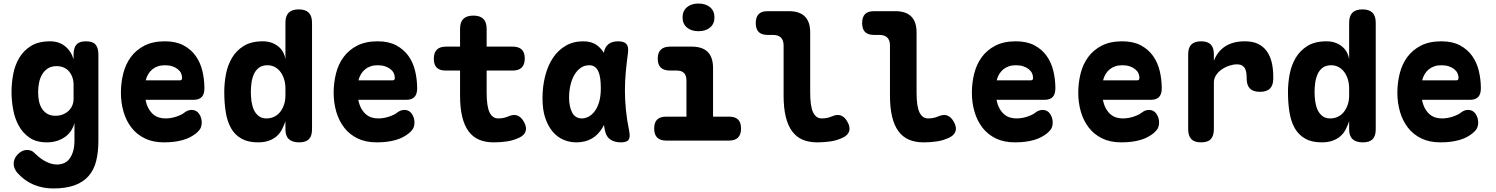

<svg xmlns="http://www.w3.org/2000/svg" viewBox="-20 -793 8440 1083"><path d="M400 -99Q394 -76 381 -56Q368 -36 348 -21.5Q328 -7 302 1.5Q276 10 245 10Q185 10 146.5 -16.5Q108 -43 85.5 -84.5Q63 -126 54 -176.5Q45 -227 45 -274Q45 -324 54.5 -374.5Q64 -425 88.5 -466.5Q113 -508 155 -534Q197 -560 263 -560Q311 -560 345.5 -533.5Q380 -507 395 -459V-485Q395 -523 411 -541.5Q427 -560 465 -560Q503 -560 519 -541.5Q535 -523 535 -485V0Q535 65 522.5 115Q510 165 480 199.5Q450 234 401 252Q352 270 280 270Q220 270 168.5 248Q117 226 77 181Q68 170 62.5 157Q57 144 57 130Q57 116 63 102.5Q69 89 79.5 78Q90 67 103.5 60Q117 53 133 53Q143 53 153 56Q163 59 171 67Q183 79 197.5 91Q212 103 228 112.5Q244 122 262.5 128.5Q281 135 301 135Q324 135 342.5 126.5Q361 118 373.5 100.5Q386 83 393 58Q400 33 400 0ZM293 -140Q316 -140 334.5 -147.5Q353 -155 366.5 -167.5Q380 -180 387.5 -197.5Q395 -215 395 -235V-315Q395 -337 388.5 -356Q382 -375 370 -389.5Q358 -404 340 -412Q322 -420 299 -420Q269 -420 249 -406.5Q229 -393 217 -372Q205 -351 200 -325Q195 -299 195 -273Q195 -248 199.5 -224.5Q204 -201 215.5 -182Q227 -163 246 -151.5Q265 -140 293 -140Z M1061 -173Q1088 -173 1103 -151Q1118 -129 1118 -101Q1118 -85 1112 -71.5Q1106 -58 1086 -41Q1071 -29 1053 -19.5Q1035 -10 1012.5 -3.5Q990 3 963.5 6.5Q937 10 905 10Q843 10 797.5 -12Q752 -34 722 -72.5Q692 -111 677 -162Q662 -213 662 -270Q662 -325 675 -377.5Q688 -430 717.5 -470.5Q747 -511 794.5 -535.5Q842 -560 910 -560Q972 -560 1014.5 -537.5Q1057 -515 1083.5 -478Q1110 -441 1121.5 -393Q1133 -345 1133 -295Q1133 -262 1118 -246Q1103 -230 1072 -230H801Q807 -200 818.5 -180Q830 -160 845 -147.5Q860 -135 877.5 -130Q895 -125 913 -125Q945 -125 975.5 -135.5Q1006 -146 1019 -157Q1029 -165 1039.5 -169Q1050 -173 1061 -173ZM802 -340H995Q1001 -340 1004 -343Q1007 -346 1007 -354Q1007 -368 1001 -380.5Q995 -393 982.5 -403Q970 -413 952 -419Q934 -425 910 -425Q888 -425 870.5 -419Q853 -413 839.5 -402Q826 -391 816.5 -375.5Q807 -360 802 -340Z M1667 10Q1629 10 1609.5 -8Q1590 -26 1590 -63V-109Q1582 -85 1570.5 -63Q1559 -41 1541 -25Q1523 -9 1497 0.5Q1471 10 1435 10Q1379 10 1342 -11Q1305 -32 1283.5 -69.5Q1262 -107 1253.5 -159.5Q1245 -212 1245 -274Q1245 -324 1254.5 -374.5Q1264 -425 1288.5 -466.5Q1313 -508 1355 -534Q1397 -560 1463 -560Q1511 -560 1546.5 -533.5Q1582 -507 1590 -459V-665Q1590 -703 1608.5 -721.5Q1627 -740 1665 -740Q1703 -740 1721.5 -721.5Q1740 -703 1740 -665V-63Q1740 -26 1722.5 -8Q1705 10 1667 10ZM1483 -125Q1506 -125 1525.5 -134Q1545 -143 1559 -160Q1573 -177 1581.5 -201Q1590 -225 1590 -255V-295Q1590 -321 1583 -344.5Q1576 -368 1563 -386Q1550 -404 1531 -414.5Q1512 -425 1489 -425Q1459 -425 1440.5 -411Q1422 -397 1412 -374.5Q1402 -352 1398.5 -325.5Q1395 -299 1395 -273Q1395 -248 1398.5 -222Q1402 -196 1411.5 -174.5Q1421 -153 1438.5 -139Q1456 -125 1483 -125Z M2261 -173Q2288 -173 2303 -151Q2318 -129 2318 -101Q2318 -85 2312 -71.5Q2306 -58 2286 -41Q2271 -29 2253 -19.5Q2235 -10 2212.5 -3.5Q2190 3 2163.5 6.5Q2137 10 2105 10Q2043 10 1997.5 -12Q1952 -34 1922 -72.5Q1892 -111 1877 -162Q1862 -213 1862 -270Q1862 -325 1875 -377.5Q1888 -430 1917.5 -470.5Q1947 -511 1994.5 -535.5Q2042 -560 2110 -560Q2172 -560 2214.5 -537.5Q2257 -515 2283.5 -478Q2310 -441 2321.5 -393Q2333 -345 2333 -295Q2333 -262 2318 -246Q2303 -230 2272 -230H2001Q2007 -200 2018.5 -180Q2030 -160 2045 -147.5Q2060 -135 2077.5 -130Q2095 -125 2113 -125Q2145 -125 2175.5 -135.5Q2206 -146 2219 -157Q2229 -165 2239.5 -169Q2250 -173 2261 -173ZM2002 -340H2195Q2201 -340 2204 -343Q2207 -346 2207 -354Q2207 -368 2201 -380.5Q2195 -393 2182.5 -403Q2170 -413 2152 -419Q2134 -425 2110 -425Q2088 -425 2070.5 -419Q2053 -413 2039.5 -402Q2026 -391 2016.5 -375.5Q2007 -360 2002 -340Z M2872 -530Q2906 -530 2923 -513.5Q2940 -497 2940 -463Q2940 -429 2923 -412Q2906 -395 2872 -395H2725V-270Q2725 -193 2741.5 -159Q2758 -125 2790 -125Q2804 -125 2818 -127.5Q2832 -130 2846 -136Q2878 -150 2899.5 -141Q2921 -132 2935 -106Q2952 -76 2945 -53.5Q2938 -31 2912 -18Q2877 -1 2840.5 4.5Q2804 10 2765 10Q2718 10 2682.5 -5Q2647 -20 2623 -52.5Q2599 -85 2587 -135Q2575 -185 2575 -254V-395H2493Q2460 -395 2443.5 -411.5Q2427 -428 2427 -461Q2427 -496 2444 -513Q2461 -530 2496 -530H2575V-630Q2575 -668 2593.5 -686.5Q2612 -705 2650 -705Q2688 -705 2706.5 -686.5Q2725 -668 2725 -630V-530Z M3230 10Q3194 10 3160 -4Q3126 -18 3099.5 -48Q3073 -78 3056.5 -125Q3040 -172 3040 -238Q3040 -305 3055 -364Q3070 -423 3099 -466.5Q3128 -510 3171 -535Q3214 -560 3270 -560Q3317 -560 3347 -538Q3370 -521 3386 -495Q3391 -527 3412 -544Q3432 -560 3467 -560Q3501 -560 3514 -544Q3527 -528 3522 -494Q3515 -441 3510 -389Q3505 -337 3505 -283.5Q3505 -230 3510.5 -173.5Q3516 -117 3529 -54Q3536 -20 3526 -5Q3516 10 3482 10Q3447 10 3423.5 -5.5Q3400 -21 3393 -54Q3389 -71 3387 -88Q3382 -79 3378 -72Q3354 -32 3317.5 -11Q3281 10 3230 10ZM3262 -125Q3281 -125 3300 -135Q3319 -145 3334.5 -165.5Q3350 -186 3359.5 -218Q3369 -250 3369 -295Q3369 -324 3366 -348Q3363 -372 3355.5 -389Q3348 -406 3335.5 -415.5Q3323 -425 3304 -425Q3276 -425 3255 -410Q3234 -395 3219.5 -370Q3205 -345 3197.5 -312Q3190 -279 3190 -242Q3190 -191 3207.5 -158Q3225 -125 3262 -125Z M4093 -135Q4127 -135 4143.5 -118.5Q4160 -102 4160 -68Q4160 -34 4143 -17Q4126 0 4092 0H3738Q3704 0 3687 -17Q3670 -34 3670 -68Q3670 -102 3686.5 -118.5Q3703 -135 3737 -135H3852V-339Q3852 -367 3838.5 -381Q3825 -395 3797 -395H3760Q3725 -395 3707.5 -411.5Q3690 -428 3690 -462Q3690 -496 3707.5 -513Q3725 -530 3760 -530H3882Q3942 -530 3972 -500Q4002 -470 4002 -410V-135ZM3920 -617Q3879 -617 3854.5 -638Q3830 -659 3830 -695Q3830 -731 3854.5 -752Q3879 -773 3920 -773Q3961 -773 3985.5 -752Q4010 -731 4010 -695Q4010 -659 3985.5 -638Q3961 -617 3920 -617Z M4550 -270Q4550 -193 4566.5 -159Q4583 -125 4615 -125Q4629 -125 4643 -127.5Q4657 -130 4671 -136Q4703 -150 4724.5 -141Q4746 -132 4760 -106Q4777 -76 4770 -53.5Q4763 -31 4737 -18Q4702 -1 4665.5 4.5Q4629 10 4590 10Q4543 10 4507.5 -5Q4472 -20 4448 -52.5Q4424 -85 4412 -135Q4400 -185 4400 -254V-536Q4400 -566 4385 -581Q4370 -596 4340 -596H4310Q4276 -596 4259.5 -612.5Q4243 -629 4243 -663Q4243 -697 4259.5 -713.5Q4276 -730 4310 -730H4430Q4490 -730 4520 -700Q4550 -670 4550 -610Z M5150 -270Q5150 -193 5166.5 -159Q5183 -125 5215 -125Q5229 -125 5243 -127.5Q5257 -130 5271 -136Q5303 -150 5324.5 -141Q5346 -132 5360 -106Q5377 -76 5370 -53.5Q5363 -31 5337 -18Q5302 -1 5265.5 4.5Q5229 10 5190 10Q5143 10 5107.5 -5Q5072 -20 5048 -52.5Q5024 -85 5012 -135Q5000 -185 5000 -254V-536Q5000 -566 4985 -581Q4970 -596 4940 -596H4910Q4876 -596 4859.5 -612.5Q4843 -629 4843 -663Q4843 -697 4859.5 -713.5Q4876 -730 4910 -730H5030Q5090 -730 5120 -700Q5150 -670 5150 -610Z M5861 -173Q5888 -173 5903 -151Q5918 -129 5918 -101Q5918 -85 5912 -71.5Q5906 -58 5886 -41Q5871 -29 5853 -19.5Q5835 -10 5812.5 -3.5Q5790 3 5763.5 6.5Q5737 10 5705 10Q5643 10 5597.5 -12Q5552 -34 5522 -72.5Q5492 -111 5477 -162Q5462 -213 5462 -270Q5462 -325 5475 -377.5Q5488 -430 5517.5 -470.5Q5547 -511 5594.5 -535.5Q5642 -560 5710 -560Q5772 -560 5814.5 -537.5Q5857 -515 5883.5 -478Q5910 -441 5921.5 -393Q5933 -345 5933 -295Q5933 -262 5918 -246Q5903 -230 5872 -230H5601Q5607 -200 5618.5 -180Q5630 -160 5645 -147.5Q5660 -135 5677.5 -130Q5695 -125 5713 -125Q5745 -125 5775.5 -135.5Q5806 -146 5819 -157Q5829 -165 5839.5 -169Q5850 -173 5861 -173ZM5602 -340H5795Q5801 -340 5804 -343Q5807 -346 5807 -354Q5807 -368 5801 -380.5Q5795 -393 5782.5 -403Q5770 -413 5752 -419Q5734 -425 5710 -425Q5688 -425 5670.5 -419Q5653 -413 5639.5 -402Q5626 -391 5616.5 -375.5Q5607 -360 5602 -340Z M6461 -173Q6488 -173 6503 -151Q6518 -129 6518 -101Q6518 -85 6512 -71.5Q6506 -58 6486 -41Q6471 -29 6453 -19.5Q6435 -10 6412.5 -3.5Q6390 3 6363.5 6.5Q6337 10 6305 10Q6243 10 6197.5 -12Q6152 -34 6122 -72.5Q6092 -111 6077 -162Q6062 -213 6062 -270Q6062 -325 6075 -377.5Q6088 -430 6117.5 -470.5Q6147 -511 6194.5 -535.5Q6242 -560 6310 -560Q6372 -560 6414.5 -537.5Q6457 -515 6483.5 -478Q6510 -441 6521.5 -393Q6533 -345 6533 -295Q6533 -262 6518 -246Q6503 -230 6472 -230H6201Q6207 -200 6218.5 -180Q6230 -160 6245 -147.5Q6260 -135 6277.5 -130Q6295 -125 6313 -125Q6345 -125 6375.5 -135.5Q6406 -146 6419 -157Q6429 -165 6439.5 -169Q6450 -173 6461 -173ZM6202 -340H6395Q6401 -340 6404 -343Q6407 -346 6407 -354Q6407 -368 6401 -380.5Q6395 -393 6382.5 -403Q6370 -413 6352 -419Q6334 -425 6310 -425Q6288 -425 6270.5 -419Q6253 -413 6239.5 -402Q6226 -391 6216.5 -375.5Q6207 -360 6202 -340Z M6755 10Q6717 10 6699.5 -8.5Q6682 -27 6682 -65V-487Q6682 -524 6700 -542Q6718 -560 6755 -560Q6792 -560 6809.5 -542Q6827 -524 6827 -487V-450Q6847 -503 6891 -531.5Q6935 -560 7002 -560Q7045 -560 7075 -546Q7105 -532 7124.5 -505.5Q7144 -479 7153 -442Q7162 -405 7162 -360V-350Q7162 -312 7143.5 -293.5Q7125 -275 7087 -275Q7049 -275 7030.5 -293.5Q7012 -312 7012 -350V-352Q7012 -368 7010 -382Q7008 -396 7002.5 -406.5Q6997 -417 6986 -423.5Q6975 -430 6957 -430Q6937 -430 6914 -422.5Q6891 -415 6871.5 -401.5Q6852 -388 6839.5 -369Q6827 -350 6827 -328V-65Q6827 -27 6810 -8.5Q6793 10 6755 10Z M7667 10Q7629 10 7609.5 -8Q7590 -26 7590 -63V-109Q7582 -85 7570.5 -63Q7559 -41 7541 -25Q7523 -9 7497 0.5Q7471 10 7435 10Q7379 10 7342 -11Q7305 -32 7283.5 -69.5Q7262 -107 7253.5 -159.5Q7245 -212 7245 -274Q7245 -324 7254.5 -374.5Q7264 -425 7288.5 -466.5Q7313 -508 7355 -534Q7397 -560 7463 -560Q7511 -560 7546.5 -533.5Q7582 -507 7590 -459V-665Q7590 -703 7608.5 -721.5Q7627 -740 7665 -740Q7703 -740 7721.5 -721.5Q7740 -703 7740 -665V-63Q7740 -26 7722.5 -8Q7705 10 7667 10ZM7483 -125Q7506 -125 7525.5 -134Q7545 -143 7559 -160Q7573 -177 7581.5 -201Q7590 -225 7590 -255V-295Q7590 -321 7583 -344.5Q7576 -368 7563 -386Q7550 -404 7531 -414.5Q7512 -425 7489 -425Q7459 -425 7440.5 -411Q7422 -397 7412 -374.5Q7402 -352 7398.5 -325.5Q7395 -299 7395 -273Q7395 -248 7398.5 -222Q7402 -196 7411.5 -174.5Q7421 -153 7438.5 -139Q7456 -125 7483 -125Z M8261 -173Q8288 -173 8303 -151Q8318 -129 8318 -101Q8318 -85 8312 -71.5Q8306 -58 8286 -41Q8271 -29 8253 -19.5Q8235 -10 8212.5 -3.5Q8190 3 8163.5 6.5Q8137 10 8105 10Q8043 10 7997.5 -12Q7952 -34 7922 -72.5Q7892 -111 7877 -162Q7862 -213 7862 -270Q7862 -325 7875 -377.5Q7888 -430 7917.5 -470.5Q7947 -511 7994.5 -535.5Q8042 -560 8110 -560Q8172 -560 8214.5 -537.5Q8257 -515 8283.5 -478Q8310 -441 8321.5 -393Q8333 -345 8333 -295Q8333 -262 8318 -246Q8303 -230 8272 -230H8001Q8007 -200 8018.5 -180Q8030 -160 8045 -147.5Q8060 -135 8077.5 -130Q8095 -125 8113 -125Q8145 -125 8175.5 -135.5Q8206 -146 8219 -157Q8229 -165 8239.5 -169Q8250 -173 8261 -173ZM8002 -340H8195Q8201 -340 8204 -343Q8207 -346 8207 -354Q8207 -368 8201 -380.5Q8195 -393 8182.5 -403Q8170 -413 8152 -419Q8134 -425 8110 -425Q8088 -425 8070.5 -419Q8053 -413 8039.5 -402Q8026 -391 8016.5 -375.5Q8007 -360 8002 -340Z"/></svg>

Font: Maple Mono ExtraBold
Style: Regular
Weight: 800
Monospace: yes
Designer: subframe7536
Version: Version 7.000